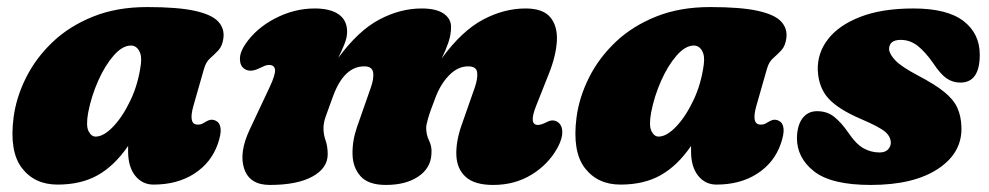

<svg xmlns="http://www.w3.org/2000/svg" viewBox="-20 -509 2802 544"><path d="M528 -209Q513 -156 540 -156Q549 -156 554 -159Q559 -162 566.5 -166Q580 -173.5 593 -166Q603 -161 605 -145.2Q607 -129.5 597 -101Q578.5 -48 530.5 -17Q482.5 14 415 14Q383 14 363 -11.2Q343 -36.5 343 -80Q343 -88 343 -95.5Q304.5 -39.5 257.2 -12.8Q210 14 143 14Q78 14 42 -33Q6 -80 18.5 -176.5Q26 -233.5 53.8 -289Q81.5 -344.5 129 -389.8Q176.5 -435 243.8 -462Q311 -489 397 -489Q483 -489 531.2 -478.5Q579.5 -468 598 -448.2Q616.5 -428.5 613 -401Q610 -378.5 598.8 -366.5Q587.5 -354.5 575.5 -344Q563.5 -333.5 558 -314ZM230 -191Q223 -153 230.8 -137.5Q238.5 -122 251 -122Q273.5 -122 300.2 -149.8Q327 -177.5 349.2 -223.8Q371.5 -270 379 -326Q382.5 -351 374 -365.5Q365.5 -380 351 -380Q327 -380 302.2 -351.8Q277.5 -323.5 258.2 -280.2Q239 -237 230 -191Z M991.5 -149 1030 -259Q1040 -286.5 1037.2 -303.8Q1034.5 -321 1012 -321Q954.5 -321 923.5 -236Q910.5 -200 903.5 -180.8Q896.5 -161.5 896.5 -146Q896.5 -128 902.5 -111Q908.5 -94 908.5 -72Q908.5 -32.5 865.2 -8.8Q822 15 744.5 15Q687.5 15 672 -30.5Q656.5 -76 687.5 -142L743.5 -261Q761 -298 759.2 -311.5Q757.5 -325 742 -325Q735.5 -325 729.2 -322.2Q723 -319.5 713.5 -315Q688.5 -303 672.5 -314Q660 -322.5 659.8 -341.5Q659.5 -360.5 674.5 -383Q705.5 -429 759.8 -457Q814 -485 871.5 -485Q916 -485 939.8 -468.2Q963.5 -451.5 963.5 -419Q963.5 -403 956 -384.2Q948.5 -365.5 938.5 -345Q995 -422 1054.5 -453.5Q1114 -485 1174.5 -485Q1216 -485 1237 -470.5Q1258 -456 1258 -432.5Q1258 -410.5 1250.2 -388Q1242.5 -365.5 1231.5 -343.5Q1288.5 -421.5 1348.2 -453.2Q1408 -485 1469 -485Q1518.5 -485 1539.2 -460Q1560 -435 1557.8 -393.2Q1555.5 -351.5 1535.5 -301L1499 -209Q1477.5 -155 1504 -155Q1513.5 -155 1529 -163Q1548.5 -173.5 1563 -161Q1573 -152.5 1573.2 -134.5Q1573.5 -116.5 1560 -91Q1534 -43.5 1486.2 -14.2Q1438.5 15 1377.5 15Q1324.5 15 1299.5 -7.8Q1274.5 -30.5 1273 -69.2Q1271.5 -108 1288 -155L1324.5 -259Q1334 -286 1332 -303.5Q1330 -321 1306.5 -321Q1277.5 -321 1253 -296.2Q1228.5 -271.5 1214 -233Q1198 -192 1192.8 -173.2Q1187.5 -154.5 1187.5 -147Q1187.5 -127.5 1195.8 -110.5Q1204 -93.5 1202.5 -74Q1201 -33 1165.5 -9Q1130 15 1073.5 15Q1023.5 15 1001.5 -9.8Q979.5 -34.5 978.8 -72.2Q978 -110 991.5 -149Z M2123 -209Q2108 -156 2135 -156Q2144 -156 2149 -159Q2154 -162 2161.5 -166Q2175 -173.5 2188 -166Q2198 -161 2200 -145.2Q2202 -129.5 2192 -101Q2173.5 -48 2125.5 -17Q2077.5 14 2010 14Q1978 14 1958 -11.2Q1938 -36.5 1938 -80Q1938 -88 1938 -95.5Q1899.5 -39.5 1852.2 -12.8Q1805 14 1738 14Q1673 14 1637 -33Q1601 -80 1613.5 -176.5Q1621 -233.5 1648.8 -289Q1676.5 -344.5 1724 -389.8Q1771.5 -435 1838.8 -462Q1906 -489 1992 -489Q2078 -489 2126.2 -478.5Q2174.5 -468 2193 -448.2Q2211.5 -428.5 2208 -401Q2205 -378.5 2193.8 -366.5Q2182.5 -354.5 2170.5 -344Q2158.5 -333.5 2153 -314ZM1825 -191Q1818 -153 1825.8 -137.5Q1833.5 -122 1846 -122Q1868.5 -122 1895.2 -149.8Q1922 -177.5 1944.2 -223.8Q1966.5 -270 1974 -326Q1977.5 -351 1969 -365.5Q1960.5 -380 1946 -380Q1922 -380 1897.2 -351.8Q1872.5 -323.5 1853.2 -280.2Q1834 -237 1825 -191Z M2472 -77Q2488 -77 2496 -85.5Q2504 -94 2504 -105Q2503.5 -122.5 2487.5 -136Q2471.5 -149.5 2419 -172Q2356 -199 2327.8 -229.5Q2299.5 -260 2297 -310Q2295.5 -358.5 2326 -398Q2356.5 -437.5 2417.5 -461.2Q2478.5 -485 2568 -485Q2663.5 -485 2709.8 -449.5Q2756 -414 2756 -354Q2756 -275 2701 -275Q2679.5 -275 2662.2 -286.8Q2645 -298.5 2624 -330Q2602.5 -361 2580.8 -378.5Q2559 -396 2532 -396Q2499 -396 2499 -369Q2500.5 -355 2517.2 -337.5Q2534 -320 2581 -295Q2628 -270.5 2654.5 -249.2Q2681 -228 2692 -204.5Q2703 -181 2704 -150Q2707 -76.5 2638 -30.8Q2569 15 2447 15Q2335.5 15 2286.5 -23.5Q2237.5 -62 2238 -119Q2239 -155 2254.2 -174.5Q2269.5 -194 2295 -194Q2323.5 -194 2343.5 -178Q2363.5 -162 2383 -134Q2405.5 -100.5 2426.8 -88.8Q2448 -77 2472 -77Z"/></svg>

Font: Fraunces 9pt S100 Black
Style: Italic
Weight: 900
Italic angle: -16°
Version: Version 1.000; ttfautohint (v1.8.3)